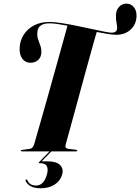

<svg xmlns="http://www.w3.org/2000/svg" viewBox="-20 -831 770 1054"><path d="M340.5 -37.5Q334.5 -16.5 354.5 -14L396.5 -9Q404.5 -8 404.5 -4Q404.5 0 397 0H100.5Q94.5 0 94.5 -4Q94.5 -7.5 101 -8L144 -14Q160 -16 167 -37.5Q170.5 -49.5 181.2 -86.8Q192 -124 207.2 -177.5Q222.5 -231 240 -293.2Q257.5 -355.5 275 -418.2Q292.5 -481 308 -536.8Q323.5 -592.5 334.8 -633Q346 -673.5 350.5 -690Q321.5 -695.5 296 -699.2Q270.5 -703 251.5 -703Q187.5 -703 185 -652.5Q183.5 -630.5 189.5 -613.8Q195.5 -597 201.5 -580.5Q207.5 -564 207 -543.5Q206.5 -518 190 -502.2Q173.5 -486.5 146.5 -486.5Q118 -487 101.8 -509.8Q85.5 -532.5 88 -571Q90 -608.5 110 -640.2Q130 -672 166 -691.2Q202 -710.5 252.5 -710.5Q278 -710.5 316.8 -704.5Q355.5 -698.5 398.5 -689.8Q441.5 -681 481.8 -672.2Q522 -663.5 551.8 -657.5Q581.5 -651.5 592 -651.5Q621 -651.5 623 -674.5Q623.5 -687.5 619.8 -705.8Q616 -724 616.5 -748Q617.5 -776 633.8 -793.5Q650 -811 674.5 -811Q698 -811 714 -792.5Q730 -774 729.5 -744Q728.5 -697 697 -668.5Q665.5 -640 619 -640Q600 -640 571.8 -644.5Q543.5 -649 511 -655.5Q506 -640 495.5 -601.8Q485 -563.5 470.2 -510.8Q455.5 -458 439.2 -398.2Q423 -338.5 406.8 -279.2Q390.5 -220 376.8 -169.2Q363 -118.5 353.2 -83.5Q343.5 -48.5 340.5 -37.5ZM254.5 -2.5H264.5L209 54.5H239.5Q288.5 54.5 309.2 74.5Q330 94.5 321.5 126Q312.5 160.5 281 181.5Q249.5 202.5 203 202.5Q167 202.5 146.5 190Q126 177.5 120.5 160.5Q119 157 123 154.5Q127 152 130 157.5Q141.5 187.5 178 187.5Q222 187.5 238.5 123.5Q245.5 95.5 236.2 80.2Q227 65 202.5 65H196Q189 65 195.5 58Z"/></svg>

Font: Fraunces 144pt S000
Style: Bold Italic
Weight: 700
Italic angle: -16°
Version: Version 1.000; ttfautohint (v1.8.3)